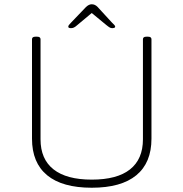

<svg xmlns="http://www.w3.org/2000/svg" viewBox="-20 -874 860 900"><path d="M410 6Q272 6 201 -52.5Q130 -111 130 -224V-690Q130 -702 146 -702H154Q170 -702 170 -690V-221Q170 -128 231 -80Q292 -32 410 -32Q529 -32 589.5 -80Q650 -128 650 -221V-690Q650 -702 666 -702H674Q690 -702 690 -690V-224Q690 -111 619 -52.5Q548 6 410 6ZM313 -742Q300 -742 300 -749Q300 -754 305 -759Q310 -764 315 -770L382 -840Q396 -854 410 -854Q425 -854 437 -842L504 -769Q509 -764 514.5 -758.5Q520 -753 520 -749Q520 -745 515.5 -743.5Q511 -742 506 -742Q500 -742 494.5 -745Q489 -748 478 -757L410 -813L343 -757Q333 -748 326.5 -745Q320 -742 313 -742Z"/></svg>

Font: Asap Expanded Thin
Style: Regular
Weight: 100
Width: 7
Designer: Pablo Cosgaya
Foundry: Omnibus-Type
Version: Version 3.001; ttfautohint (v1.8.4.7-5d5b)